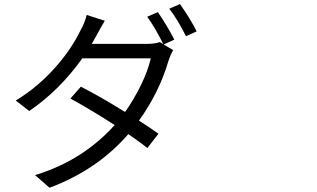

<svg xmlns="http://www.w3.org/2000/svg" viewBox="-20 -846 1540 933"><path d="M220.7 66.4 150.4 4.9Q381.8 -65.4 537.1 -238.3Q428.7 -308.6 322.3 -367.2L373 -424.8Q466.8 -377 587.9 -301.8Q631.8 -364.3 666 -434.6Q699.2 -503.9 712.9 -562.5H379.9Q269.5 -407.2 122.1 -306.6L56.6 -357.4Q170.9 -426.8 260.7 -532.2Q329.1 -612.3 370.1 -696.3Q392.6 -736.3 401.4 -773.4L489.3 -745.1Q469.7 -712.9 446.3 -668.9Q438.5 -654.3 425.8 -632.8H692.4Q733.4 -632.8 756.8 -641.6L773.4 -631.8Q732.4 -713.9 695.3 -764.6L747.1 -787.1Q791 -723.6 827.1 -653.3L775.4 -629.9L821.3 -602.5Q807.6 -578.1 798.8 -550.8Q753.9 -397.5 655.3 -259.8Q709 -225.6 750 -196.3L696.3 -127Q660.2 -155.3 603.5 -194.3Q453.1 -20.5 220.7 66.4ZM883.8 -669.9Q844.7 -749 802.7 -803.7L854.5 -826.2Q908.2 -750 935.5 -693.4Z"/></svg>

Font: Bpmf GenYo Gothic R
Style: R
Weight: 400
Foundry: But Ko
Version: Version 1.320